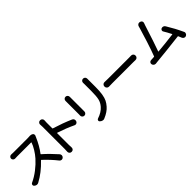

<svg xmlns="http://www.w3.org/2000/svg" viewBox="280 -2132 3519 3519"><g transform="rotate(-45 2039.0 -373.0)"><path d="M653.3 -712.9Q662.1 -713.9 668.9 -713.9Q702.1 -713.9 725.6 -697.3Q739.3 -687.5 742.2 -669.9Q743.2 -665 743.2 -661.1Q743.2 -649.4 737.3 -638.7Q732.4 -627.9 729.5 -621.1Q661.1 -460.9 570.3 -341.8Q565.4 -335.9 571.3 -331.1Q690.4 -227.5 814.5 -86.9Q828.1 -70.3 828.1 -49.8Q828.1 -46.9 828.1 -44.9Q826.2 -20.5 807.6 -4.9L805.7 -2.9Q791 9.8 771.5 9.8Q768.6 9.8 764.6 9.8Q742.2 7.8 727.5 -10.7Q631.8 -132.8 503.9 -252Q498 -256.8 493.2 -252Q337.9 -87.9 165 3.9Q148.4 12.7 130.9 12.7Q124 12.7 117.2 11.7Q91.8 6.8 73.2 -11.7L72.3 -12.7Q61.5 -24.4 61.5 -39.1Q61.5 -43 62.5 -47.9Q66.4 -67.4 85 -76.2Q186.5 -123 279.8 -195.3Q373 -267.6 443.4 -346.7Q493.2 -402.3 537.1 -474.1Q581.1 -545.9 600.6 -604.5Q600.6 -606.4 599.1 -608.9Q597.7 -611.3 594.7 -611.3H235.4Q214.8 -611.3 182.6 -609.4Q180.7 -609.4 178.7 -609.4Q158.2 -609.4 143.6 -623Q126 -638.7 126 -661.1Q126 -683.6 143.6 -699.2Q158.2 -712.9 178.7 -712.9Q180.7 -712.9 182.6 -712.9Q214.8 -710.9 235.4 -710.9H606.4Q631.8 -710.9 653.3 -712.9Z M1424.8 -377.9Q1447.3 -368.2 1456.1 -345.7Q1460 -335 1460 -324.2Q1460 -312.5 1455.1 -300.8L1454.1 -297.9Q1445.3 -277.3 1423.8 -268.6Q1414.1 -265.6 1404.3 -265.6Q1392.6 -265.6 1380.9 -271.5Q1236.3 -340.8 1060.5 -398.4Q1058.6 -399.4 1056.2 -397.9Q1053.7 -396.5 1053.7 -393.6V-91.8L1056.6 -17.6Q1056.6 2.9 1043 18.6Q1027.3 36.1 1004.9 36.1H997.1Q973.6 36.1 959 18.6Q944.3 2.9 944.3 -17.6L947.3 -91.8V-669.9L944.3 -729.5Q944.3 -749 958 -764.6Q972.7 -782.2 996.1 -782.2H1003.9Q1026.4 -782.2 1042 -764.6Q1056.6 -749 1056.6 -728.5L1053.7 -669.9V-521.5Q1053.7 -513.7 1060.5 -511.7Q1254.9 -452.1 1424.8 -377.9Z M1580.1 -703.1Q1580.1 -724.6 1594.7 -741.2Q1610.4 -757.8 1633.8 -757.8H1634.8Q1657.2 -757.8 1672.9 -741.2Q1688.5 -724.6 1688.5 -702.1Q1688.5 -701.2 1688.5 -700.2Q1688.5 -692.4 1688.5 -683.6V-348.6Q1688.5 -338.9 1688.5 -325.2Q1688.5 -324.2 1688.5 -323.2Q1688.5 -300.8 1673.8 -285.2Q1658.2 -267.6 1634.8 -267.6H1632.8Q1609.4 -267.6 1593.8 -285.2Q1579.1 -300.8 1579.1 -322.3Q1579.1 -324.2 1579.1 -325.2Q1580.1 -338.9 1580.1 -348.6V-683.6ZM2042 -711.9Q2042 -733.4 2056.6 -749Q2072.3 -765.6 2094.7 -765.6H2096.7Q2120.1 -765.6 2135.7 -749Q2150.4 -732.4 2150.4 -710.9Q2150.4 -710 2150.4 -709Q2150.4 -691.4 2150.4 -673.8V-496.1Q2150.4 -383.8 2137.7 -308.6Q2125 -233.4 2102.5 -188.5Q2080.1 -143.6 2040 -97.7Q1976.6 -23.4 1855.5 27.3Q1839.8 34.2 1824.2 34.2Q1814.5 34.2 1805.7 31.2Q1780.3 25.4 1761.7 5.9L1757.8 2.9Q1748 -7.8 1748 -20.5Q1748 -25.4 1750 -30.3Q1754.9 -48.8 1773.4 -54.7Q1894.5 -94.7 1960 -169.9Q2010.7 -227.5 2026.9 -296.4Q2043 -365.2 2043 -502V-673.8Z M2329.1 -325.2Q2328.1 -325.2 2327.1 -325.2Q2304.7 -325.2 2289.1 -340.8Q2271.5 -357.4 2271.5 -380.9V-388.7Q2271.5 -411.1 2289.1 -427.7Q2304.7 -442.4 2326.2 -442.4Q2328.1 -442.4 2329.1 -442.4Q2377 -440.4 2419.9 -440.4H2962.9Q2989.3 -440.4 3017.6 -441.4Q3019.5 -441.4 3020.5 -441.4Q3042 -441.4 3057.6 -426.8Q3075.2 -411.1 3075.2 -388.7V-380.9Q3075.2 -357.4 3057.6 -340.8Q3042 -326.2 3019.5 -326.2Q3018.6 -326.2 3017.6 -326.2Q2987.3 -327.1 2963.9 -327.1H2419.9Q2376 -327.1 2329.1 -325.2Z M4011.7 -61.5Q4017.6 -49.8 4017.6 -38.1Q4017.6 -28.3 4012.7 -17.6Q4003.9 4.9 3982.4 14.6L3981.4 15.6Q3969.7 20.5 3959 20.5Q3948.2 20.5 3938.5 15.6Q3917 6.8 3907.2 -14.6Q3894.5 -46.9 3879.9 -79.1Q3877 -85.9 3869.1 -85Q3508.8 -42 3267.6 -19.5Q3255.9 -18.6 3237.3 -15.6Q3232.4 -15.6 3228.5 -15.6Q3210 -15.6 3194.3 -27.3Q3174.8 -41 3170.9 -64.5V-67.4Q3169.9 -71.3 3169.9 -75.2Q3169.9 -92.8 3181.6 -106.4Q3196.3 -124 3219.7 -124Q3244.1 -125 3261.7 -126Q3267.6 -127 3280.3 -127.4Q3293 -127.9 3295.9 -127.9Q3302.7 -127.9 3305.7 -134.8Q3344.7 -236.3 3401.4 -411.1Q3458 -585.9 3481.4 -670.9Q3489.3 -696.3 3494.1 -717.8Q3499 -741.2 3518.6 -754.9Q3532.2 -764.6 3548.8 -764.6Q3554.7 -764.6 3560.5 -763.7L3572.3 -760.7Q3594.7 -755.9 3604.5 -736.3Q3610.4 -725.6 3610.4 -713.9Q3610.4 -705.1 3607.4 -695.3Q3598.6 -671.9 3590.8 -648.4Q3482.4 -306.6 3422.9 -144.5Q3421.9 -142.6 3423.3 -140.6Q3424.8 -138.7 3426.8 -138.7Q3627.9 -156.2 3824.2 -181.6Q3832 -182.6 3828.1 -189.5Q3784.2 -276.4 3748 -335Q3740.2 -345.7 3740.2 -358.4Q3740.2 -365.2 3742.2 -371.1Q3748 -390.6 3766.6 -399.4Q3778.3 -404.3 3791 -404.3Q3799.8 -404.3 3809.6 -401.4Q3831.1 -394.5 3843.8 -375Q3939.5 -219.7 4011.7 -61.5Z"/></g></svg>

Font: Gen Jyuu Gothic P Medium
Style: Regular
Weight: 500
Designer: [Source Han Sans]
Ryoko NISHIZUKA  (kana & ideographs); Paul D. Hunt (Latin, Greek & Cyrillic); Wenlong ZHANG  (bopomofo
Version: Version 1.002.20150607